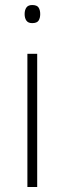

<svg xmlns="http://www.w3.org/2000/svg" viewBox="-20 -744 257 764"><path d="M108 -724Q127 -724 133.5 -714Q140 -704 140 -688Q140 -672 133.5 -662Q127 -652 108 -652Q92 -652 85 -662Q78 -672 78 -688Q78 -704 85 -714Q92 -724 108 -724ZM128 -530V0H89V-530Z"/></svg>

Font: Noto Sans Kannada ExtraLight
Style: Regular
Weight: 200
Designer: Jelle Bosma - Monotype Design Team
Foundry: Monotype Imaging Inc.
Version: Version 2.005; ttfautohint (v1.8.4.7-5d5b)